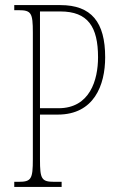

<svg xmlns="http://www.w3.org/2000/svg" viewBox="-20 -734 473 754"><path d="M36 0H222V-20H193C143 -20 137 -31 137 -108V-284H207C349 -284 393 -399 393 -509C393 -647 339 -714 217 -714H36V-694H53C103 -694 109 -683 109 -606V-109C109 -31 103 -20 53 -20H36ZM210 -309H137V-689H217C325 -689 365 -629 365 -509C365 -420 333 -309 210 -309Z"/></svg>

Font: Noto Serif Armenian ExtraCondensed Thin
Style: Regular
Weight: 100
Width: 2
Designer: Monotype Design Team
Foundry: Monotype Imaging Inc.
Version: Version 2.008